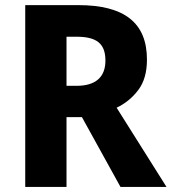

<svg xmlns="http://www.w3.org/2000/svg" viewBox="-20 -734 674 754"><path d="M79.1 -713.9V0H241.2V-273.9H301.8L453.1 0H633.8L438 -311C471.7 -327.1 500 -350.1 522.9 -380.4C545.9 -410.6 557.1 -450.7 557.1 -500C557.1 -644 469.2 -713.9 287.1 -713.9ZM279.8 -589.8C358.4 -589.8 394 -564 394 -496.1C394 -430.2 354.5 -397 280.8 -397H241.2V-589.8Z"/></svg>

Font: Avrile Sans
Style: Bold
Weight: 700
Designer: Monotype Design Team, Google (font), Stefan Peev (BGR Cyrillic), Cristiano Sobral (main changes)
Foundry: The Avrile Sans Project Authors
Version: Version 3.110